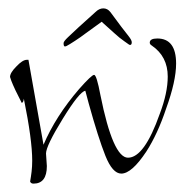

<svg xmlns="http://www.w3.org/2000/svg" viewBox="-20 -416 452 459"><path d="M60 23Q54 23 52 18Q54 7 55.5 -5.5Q57 -18 57 -32Q57 -57 52 -94Q47 -131 37 -180Q36 -171 32 -170L17 -200Q10 -215 7 -223Q4 -231 4 -232Q4 -242 19 -257Q34 -273 44 -273H48L84 -70Q113 -138 169 -203Q199 -237 205 -237Q211 -237 220 -189Q250 -39 286 -39Q325 -39 362 -144Q381 -194 381 -233Q381 -281 343 -307Q338 -310 338 -314Q338 -324 356 -324Q401 -324 401 -264Q401 -222 377 -156Q357 -96 330 -54Q295 -1 270 -1Q249 -1 232 -43.5Q215 -86 192 -169L184 -199Q170 -197 130 -132Q90 -67 90 -49Q90 -44 91 -34Q92 -24 92 -19Q92 23 60 23ZM135 -305Q132 -305 132 -313Q132 -317 142.5 -327Q153 -337 167 -350L208 -387Q217 -396 227 -396Q237 -396 244 -387L270 -352Q280 -339 287.5 -329.5Q295 -320 295 -315Q295 -307 289 -309Q288 -310 277 -317.5Q266 -325 253 -337L223 -364Q215 -358 206.5 -352Q198 -346 183 -335Q174 -328 159.5 -318.5Q145 -309 139 -306Q137 -305 135 -305Z"/></svg>

Font: Shalimar
Style: Regular
Weight: 400
Designer: Robert E. Leuschke
Foundry: Robert E. Leuschke
Version: Version 1.010; ttfautohint (v1.8.3)